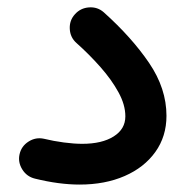

<svg xmlns="http://www.w3.org/2000/svg" viewBox="-20 -452 506 522"><path d="M33.2 -32.7Q38.1 -54.7 57.6 -67.1Q77.1 -79.6 99.6 -74.7Q125.5 -68.4 153.3 -64.7Q181.2 -61 203.6 -61Q257.3 -61 289.1 -81.1Q320.8 -101.1 320.8 -135.7Q320.8 -167 302.2 -200.9Q283.7 -234.9 253.4 -269.3Q223.1 -303.7 188 -335Q170.9 -350.1 169.7 -373.3Q168.5 -396.5 183.6 -413.1Q198.7 -430.2 221.9 -431.9Q245.1 -433.6 262.2 -418.5Q337.9 -350.6 385.3 -281Q432.6 -211.4 432.6 -137.2Q432.6 -81.1 402.3 -38.8Q372.1 3.4 318.8 26.6Q265.6 49.8 196.3 49.8Q140.6 49.8 75.2 33.7Q52.7 28.3 40.5 8.5Q28.3 -11.2 33.2 -32.7Z"/></svg>

Font: Mikhak SemiBold
Style: Regular
Weight: 600
Designer: Amin Abedi
Version: Version 3.3